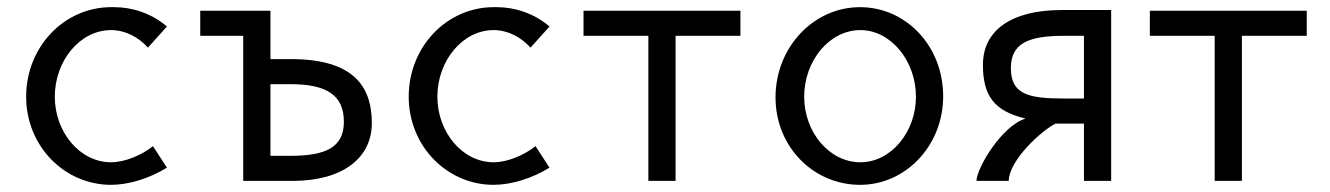

<svg xmlns="http://www.w3.org/2000/svg" viewBox="-20 -505 3713 536"><path d="M290 -485C160 -485 53 -375 53 -235C53 -97 160 11 290 11C339 11 398 -7 446 -37L407 -97C377 -73 330 -52 290 -52C203 -52 133 -136 133 -235C133 -335 203 -421 290 -421C329 -421 366 -402 393 -372L446 -431C402 -469 347 -485 299 -485Z M539 -475V-405H659V0H797C938 0 1018 -65 1018 -161C1018 -253 978 -340 793 -340H735V-475ZM735 -270H791C891 -270 940 -240 940 -165C940 -94 890 -70 791 -70H735Z M1358 -485C1228 -485 1121 -375 1121 -235C1121 -97 1228 11 1358 11C1407 11 1466 -7 1514 -37L1475 -97C1445 -73 1398 -52 1358 -52C1271 -52 1201 -136 1201 -235C1201 -335 1271 -421 1358 -421C1397 -421 1434 -402 1461 -372L1514 -431C1470 -469 1415 -485 1367 -485Z M1609 -475V-405H1790V0H1866V-405H2047V-475Z M2382 -421C2467 -421 2537 -335 2537 -235C2537 -136 2467 -52 2382 -52C2295 -52 2225 -136 2225 -235C2225 -335 2295 -421 2382 -421ZM2381 -485C2251 -485 2145 -373 2145 -233C2145 -95 2251 11 2381 11C2509 11 2613 -99 2613 -236C2613 -377 2509 -485 2381 -485Z M3082 0V-477H2944C2803 -477 2724 -420 2724 -324C2724 -238 2755 -195 2843 -174C2777 -154 2707 -37 2706 0H2796C2797 -58 2888 -141 2927 -160H3006V0ZM3006 -230H2950C2850 -230 2802 -242 2802 -315C2802 -384 2851 -405 2950 -405H3006Z M3190 -475V-405H3371V0H3447V-405H3628V-475Z"/></svg>

Font: Mint Spirit
Style: Regular
Weight: 400
Designer: HARENDAL Hirwen
Foundry: Arkandis Digital Foundry.
Version: Version 1.004;FFEdit